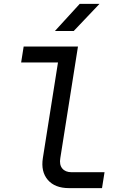

<svg xmlns="http://www.w3.org/2000/svg" viewBox="-20 -970 640 990"><path d="M336 0Q263 0 226.5 -42.5Q190 -85 201 -155L279 -648H89L102 -730H382L291 -155Q285 -121 301 -101.5Q317 -82 349 -82H519L506 0ZM263 -810 391 -950H493L360 -810Z"/></svg>

Font: JetBrains Mono NL
Style: Italic
Weight: 400
Italic angle: -9°
Monospace: yes
Designer: Philipp Nurullin, Konstantin Bulenkov
Foundry: JetBrains
Version: Version 2.305; ttfautohint (v1.8.4.7-5d5b)